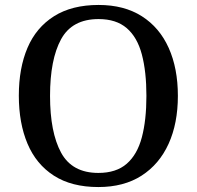

<svg xmlns="http://www.w3.org/2000/svg" viewBox="-20 -745 794 775"><path d="M377 10Q269 10 197.5 -36Q126 -82 91 -165Q56 -248 56 -359Q56 -470 91 -552Q126 -634 198 -679.5Q270 -725 378 -725Q481 -725 552.5 -679.5Q624 -634 661 -551.5Q698 -469 698 -358Q698 -247 660.5 -164.5Q623 -82 551.5 -36Q480 10 377 10ZM377 -47Q449 -47 491.5 -84Q534 -121 552.5 -190.5Q571 -260 571 -358Q571 -456 552.5 -525.5Q534 -595 491.5 -631.5Q449 -668 378 -668Q271 -668 226.5 -586.5Q182 -505 182 -358Q182 -211 226.5 -129Q271 -47 377 -47Z"/></svg>

Font: Noto Serif Gujarati Medium
Style: Regular
Weight: 500
Version: Version 2.102